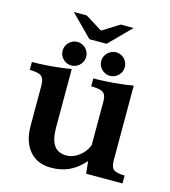

<svg xmlns="http://www.w3.org/2000/svg" viewBox="-129 -982 977 1104"><g transform="rotate(15 360.0 -430.5)"><path d="M299.8 -752 172.9 -879.9H250L351.1 -816.9L452.1 -879.9H528.8L401.9 -752ZM237.8 -719.2Q256.8 -719.2 272.9 -709.7Q289.1 -700.2 298.6 -684.1Q308.1 -668 308.1 -648.9Q308.1 -629.9 298.6 -614Q289.1 -598.1 272.9 -588.6Q256.8 -579.1 237.8 -579.1Q219.2 -579.1 203.1 -588.6Q187 -598.1 177.5 -614Q168 -629.9 168 -648.9Q168 -668 177.5 -684.1Q187 -700.2 203.1 -709.7Q219.2 -719.2 237.8 -719.2ZM467.8 -719.2Q486.8 -719.2 502.9 -709.7Q519 -700.2 528.6 -684.1Q538.1 -668 538.1 -648.9Q538.1 -629.9 528.6 -614Q519 -598.1 502.9 -588.6Q486.8 -579.1 467.8 -579.1Q449.2 -579.1 433.1 -588.6Q417 -598.1 407.5 -614Q397.9 -629.9 397.9 -648.9Q397.9 -668 407.5 -683.6Q417 -699.2 433.1 -709Q449.2 -718.8 467.8 -719.2ZM474.1 -73.2Q430.7 -24.4 383.5 -2.7Q336.4 19 274.9 19Q221.7 19 182.9 -5.4Q144 -29.8 123 -75Q102.1 -120.1 102.1 -182.1V-409.2Q103 -443.4 96.4 -460.9Q89.8 -478.5 70.8 -485.4Q51.8 -492.2 14.2 -493.2V-540Q50.3 -540 91.1 -542.5Q131.8 -544.9 172.1 -549.6Q212.4 -554.2 246.1 -560.1V-211.9Q246.1 -141.1 270 -106.4Q293.9 -71.8 344.2 -71.8Q370.1 -71.8 394.8 -84Q419.4 -96.2 439.5 -117.7Q459.5 -139.2 470.2 -167V-407.2Q471.2 -434.1 468 -450.7Q464.8 -467.3 455.3 -476.3Q445.8 -485.4 427.7 -489Q409.7 -492.7 379.9 -493.2V-540Q416 -540 457.5 -542.5Q499 -544.9 540 -549.6Q581.1 -554.2 615.2 -560.1V-131.8Q614.3 -97.7 620.1 -79.6Q626 -61.5 644.3 -54.7Q662.6 -47.9 698.2 -46.9V0H481.9Z"/></g></svg>

Font: BIZ UDPMincho
Style: Bold
Weight: 700
Designer: TypeBank Co., Ltd.
Foundry: Morisawa Inc.
Version: Version 1.06